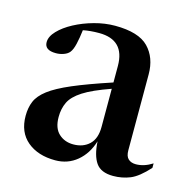

<svg xmlns="http://www.w3.org/2000/svg" viewBox="-84 -608 705 704"><g transform="rotate(15 268.0 -256.0)"><path d="M536 -55Q498.5 -13.5 468.2 -1.2Q438 11 404 11Q357.5 11 338.5 -16.5Q319.5 -44 316.5 -97Q301.5 -47.5 266.5 -18.5Q231.5 10.5 184 10.5Q118.5 10.5 78 -23.2Q37.5 -57 37.5 -119.5Q37.5 -150.5 47.8 -174.8Q58 -199 86.8 -221Q115.5 -243 171 -266.8Q226.5 -290.5 317 -320.5V-383Q317 -482 219.5 -482Q185.5 -482 159 -476.5Q155.5 -446.5 150 -423Q144.5 -399.5 136 -389Q129 -380 114.8 -374.8Q100.5 -369.5 85 -369.5Q42 -369.5 42 -400Q42 -421.5 62.8 -443.2Q83.5 -465 117.2 -483Q151 -501 191 -512Q231 -523 269.5 -523Q359 -523 396.5 -484.5Q434 -446 434 -382.5V-94.5Q434 -71.5 444.8 -61.8Q455.5 -52 473.5 -52Q504.5 -52 536 -72ZM155.5 -146.5Q155.5 -104 177.8 -83.5Q200 -63 233 -63Q270.5 -63 293.8 -85.2Q317 -107.5 317 -151.5V-296.5Q248.5 -272.5 214 -250.2Q179.5 -228 167.5 -203Q155.5 -178 155.5 -146.5Z"/></g></svg>

Font: Newsreader 72pt Medium
Style: Regular
Weight: 500
Designer: Hugues Gentile
Foundry: Production Type
Version: Version 1.003; ttfautohint (v1.8.3)